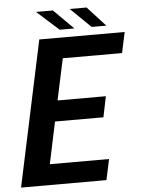

<svg xmlns="http://www.w3.org/2000/svg" viewBox="-59 -924 716 970"><g transform="rotate(-5 299.0 -439.0)"><path d="M463.5 -105 441 0H8L165 -737.5H598L575.5 -632.5H275L230 -422.5H475L453.5 -317.5H208L163 -105ZM508.5 -777.5H434L331.5 -877.5H417ZM346.5 -777.5H272L160.5 -877.5H246Z"/></g></svg>

Font: Epilogue SemiBold
Style: Italic
Weight: 600
Italic angle: -12°
Designer: Tyler Finck
Foundry: Etcetera Type Co
Version: Version 2.111; ttfautohint (v1.8.3)